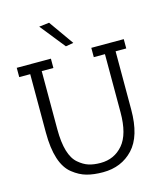

<svg xmlns="http://www.w3.org/2000/svg" viewBox="-130 -997 933 1097"><g transform="rotate(-15 336.5 -448.5)"><path d="M20 -645V-700H222V-645H153V-301Q153 -146 214 -95Q243 -70 273 -60.5Q303 -51 343 -51Q424 -51 475.5 -111Q527 -171 527 -301V-645H461V-700H653V-645H590V-300Q590 -143 521 -69.5Q452 4 343 4Q288 4 246.5 -7.5Q205 -19 166 -50Q85 -113 85 -300V-645ZM369 -754 323 -746 205 -894 265 -901Z"/></g></svg>

Font: Antic Slab
Style: Regular
Weight: 400
Designer: Santiago Orozco
Foundry: Santiago Orozco
Version: Version 001.001